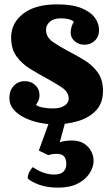

<svg xmlns="http://www.w3.org/2000/svg" viewBox="-20 -560 515 880"><path d="M231 10Q195 10 158.5 2Q122 -6 91.5 -21Q61 -36 42 -58.5Q23 -81 23 -110Q23 -145 43 -166.5Q63 -188 94 -188Q122 -188 141.5 -170Q161 -152 161 -123Q161 -110 157 -100.5Q153 -91 145 -80Q154 -71 177 -67Q200 -63 222 -63Q257 -63 276 -76Q295 -89 295 -108Q295 -138 263 -159.5Q231 -181 190 -203Q153 -223 116.5 -245.5Q80 -268 55.5 -302Q31 -336 31 -388Q31 -454 86 -497Q141 -540 242 -540Q312 -540 354 -522.5Q396 -505 415 -478.5Q434 -452 434 -423Q434 -392 414.5 -373.5Q395 -355 367 -355Q342 -355 323 -370.5Q304 -386 304 -411Q304 -423 308 -437Q312 -451 319 -460Q308 -469 293.5 -472.5Q279 -476 259 -476Q226 -476 208.5 -460.5Q191 -445 191 -423Q191 -389 223.5 -367Q256 -345 296 -324Q333 -305 368.5 -283Q404 -261 428 -228Q452 -195 452 -143Q452 -87 420 -53.5Q388 -20 337.5 -5Q287 10 231 10ZM246 300Q195 300 159 286.5Q123 273 107 258Q107 243 114.5 228.5Q122 214 131 206Q179 240 229 240Q258 240 271 226.5Q284 213 284 191Q284 171 274.5 158Q265 145 239 145Q232 145 223.5 146Q215 147 201 151L158 130L224 -52H293L254 92Q278 84 309 84Q343 84 365 98Q387 112 398 133.5Q409 155 409 177Q409 206 390.5 234.5Q372 263 336 281.5Q300 300 246 300Z"/></svg>

Font: Calistoga
Style: Regular
Weight: 400
Designer: Yvonne Schuttler, Eben Sorkin
Foundry: www.sorkintype.com
Version: Version 1.010; ttfautohint (v1.8.4.7-5d5b)